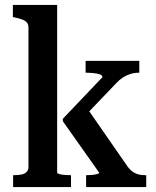

<svg xmlns="http://www.w3.org/2000/svg" viewBox="-20 -756 629 776"><path d="M571 0H328V-48H331Q340 -48 352 -49Q364 -50 372.5 -52.5Q381 -55 381 -58L234 -266V-276L394 -444Q394 -452 383.5 -455.5Q373 -459 358 -460.5Q343 -462 331 -462H326V-510H543V-462H540Q523 -462 507 -457Q491 -452 477 -443Q463 -434 449 -419L314 -278L327 -326L497 -81Q507 -68 517.5 -61Q528 -54 540 -51Q552 -48 566 -48H571ZM211 -736V-58Q211 -55 220 -52.5Q229 -50 241.5 -49Q254 -48 264 -48H267V0H33V-48H35Q53 -48 66 -50.5Q79 -53 87 -60.5Q95 -68 95 -80V-644Q95 -657 89 -664.5Q83 -672 71.5 -676.5Q60 -681 42 -685L32 -687V-736Z"/></svg>

Font: Roboto Serif 28pt Condensed Medium
Style: Regular
Weight: 500
Width: 3
Designer: Greg Gazdowicz
Foundry: Commercial Type
Version: Version 1.008